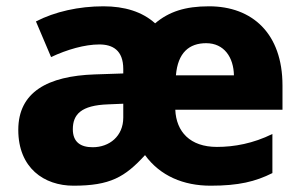

<svg xmlns="http://www.w3.org/2000/svg" viewBox="-20 -579 960 609"><path d="M643 -559C567 -559 516 -542 472 -505C431 -542 375 -559 308 -559C230 -559 154 -542 94 -511L142 -398C193 -422 249 -438 295 -438C337 -438 371 -420 371 -360V-346L281 -343C131 -338 38 -287 38 -167C38 -46 120 10 213 10C329 10 376 -17 440 -87C488 -21 562 10 648 10C737 10 790 -3 844 -30V-154C783 -124 723 -113 668 -113C583 -113 539 -161 536 -231H876V-308C876 -473 780 -559 643 -559ZM634 -442C691 -442 721 -397 722 -340H538C544 -412 580 -442 634 -442ZM323 -248 371 -250V-206C371 -147 327 -112 274 -112C236 -112 211 -128 211 -169C211 -216 237 -245 323 -248Z"/></svg>

Font: Noto Sans Lao UI ExtBd
Style: Regular
Weight: 800
Designer: Monotype Design Team
Foundry: Monotype Imaging Inc.
Version: Version 2.000